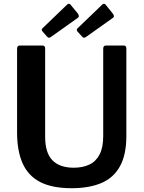

<svg xmlns="http://www.w3.org/2000/svg" viewBox="-20 -982 757 1012"><path d="M646 -265Q646 -166 612 -105Q578 -44 513.5 -17Q449 10 358 10Q254 10 191 -23Q128 -56 99 -121.5Q70 -187 70 -283V-724Q70 -742 84 -742H204Q218 -742 218 -726V-261Q218 -176 256.5 -137Q295 -98 369 -98Q416 -98 451 -114.5Q486 -131 505 -168Q524 -205 524 -264V-725Q524 -742 538 -742H633Q646 -742 646 -726V-265ZM352 -957 390 -911Q395 -904 395.5 -897.5Q396 -891 386 -885L251 -789Q243 -783 238 -783Q233 -783 228 -789L206 -814Q195 -825 204 -833L334 -958Q344 -967 352 -957ZM537 -957 574 -911Q580 -904 580.5 -897.5Q581 -891 571 -885L436 -789Q428 -783 423 -783Q418 -783 413 -789L390 -814Q380 -825 389 -833L519 -958Q529 -967 537 -957Z"/></svg>

Font: Libre Franklin SemiBold
Style: Regular
Weight: 600
Designer: Pablo Impallari, Rodrigo Fuenzalida, Nhung Nguyen
Foundry: Impallari Type
Version: Version 3.000